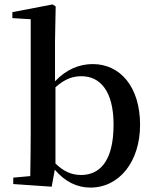

<svg xmlns="http://www.w3.org/2000/svg" viewBox="-20 -833 698 869"><path d="M389 16C522 16 614 -104 614 -268C614 -441 523 -543 400 -543C339 -543 280 -519 229 -465V-647L232 -804L218 -813L36 -778V-751L119 -746V-232C119 -177 118 -93 117 -36L40 -29V0L214 12L228 -65C275 -9 331 16 389 16ZM231 -438C277 -479 313 -488 349 -488C433 -488 494 -421 494 -269C494 -95 425 -41 347 -41C305 -41 269 -56 231 -93Z"/></svg>

Font: Noto Serif CJK HK SemiBold
Style: Regular
Weight: 600
Designer: Ryoko NISHIZUKA 西塚涼子 (kana & ideographs); Frank Grießhammer (Latin, Greek & Cyrillic); Wenlong ZHANG 张文龙 (bopomofo); San
Foundry: Adobe
Version: Version 2.001;hotconv 1.1.0;makeotfexe 2.6.0